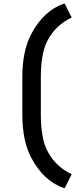

<svg xmlns="http://www.w3.org/2000/svg" viewBox="-20 -874 422 1012"><path d="M321.3 117.2H316.4Q210.4 81.1 144.5 -43Q97.7 -131.3 97.7 -271V-466.3Q97.7 -606 144.5 -694.3Q210.4 -818.4 316.4 -854.5H321.3L357.9 -781.7Q271 -740.7 228.5 -656.2Q195.3 -591.3 195.3 -466.3V-271Q195.3 -146 228.5 -81.1Q271 3.4 357.9 44.4Z"/></svg>

Font: Nova Oval
Style: Book
Weight: 400
Version: Version 2.000